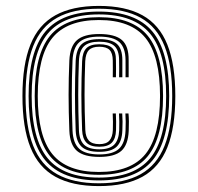

<svg xmlns="http://www.w3.org/2000/svg" viewBox="-20 -625 670 650"><path d="M314.8 5Q224.5 5 167.4 -26.8Q110.2 -58.5 83.1 -125.9Q56 -193.2 56 -300Q56 -406.8 83.1 -474.1Q110.2 -541.5 167.4 -573.2Q224.5 -605 314.8 -605Q405.2 -605 462.4 -573.2Q519.5 -541.5 546.5 -474.1Q573.5 -406.8 573.5 -300Q573.5 -193.2 546.5 -125.9Q519.5 -58.5 462.4 -26.8Q405.2 5 314.8 5ZM314.8 -4.5Q401.5 -4.5 456.4 -35.4Q511.2 -66.2 537.1 -131.4Q563 -196.5 563 -300Q563 -403.5 537.1 -468.8Q511.2 -534 456.4 -564.8Q401.5 -595.5 314.8 -595.5Q228.2 -595.5 173.2 -564.8Q118.2 -534 92.4 -468.8Q66.5 -403.5 66.5 -300Q66.5 -196.5 92.4 -131.4Q118.2 -66.2 173.2 -35.4Q228.2 -4.5 314.8 -4.5ZM314.8 -14.2Q190.2 -14.2 133.5 -82Q76.8 -149.8 76.8 -300Q76.8 -450.2 133.5 -518Q190.2 -585.8 314.8 -585.8Q439.8 -585.8 496.2 -518Q552.8 -450.2 552.8 -300Q552.8 -149.8 496.2 -82Q439.8 -14.2 314.8 -14.2ZM314.8 -23.8Q434.2 -23.8 488.4 -89.2Q542.5 -154.8 542.5 -300Q542.5 -445.2 488.4 -510.8Q434.2 -576.2 314.8 -576.2Q195.5 -576.2 141.4 -510.8Q87.2 -445.2 87.2 -300Q87.2 -154.8 141.4 -89.2Q195.5 -23.8 314.8 -23.8ZM314.8 -33.2Q201 -33.2 149.2 -96.5Q97.5 -159.8 97.5 -300Q97.5 -440.2 149.2 -503.5Q201 -566.8 314.8 -566.8Q429 -566.8 480.5 -503.5Q532 -440.2 532 -300Q532 -159.8 480.5 -96.5Q429 -33.2 314.8 -33.2ZM314.8 -42.8Q423.5 -42.8 472.6 -103.6Q521.8 -164.5 521.8 -300Q521.8 -435.5 472.6 -496.4Q423.5 -557.2 314.8 -557.2Q206.2 -557.2 157 -496.4Q107.8 -435.5 107.8 -300Q107.8 -164.5 157 -103.6Q206.2 -42.8 314.8 -42.8ZM316.2 -93.8Q264.2 -93.8 240.5 -114.2Q216.8 -134.8 214.8 -182.2Q212.2 -247.8 212.2 -304.1Q212.2 -360.5 214.8 -420.5Q217 -468.2 240.5 -489Q264 -509.8 315.8 -509.8Q369.5 -509.8 392.8 -489.4Q416 -469 415.5 -422.2Q415.8 -409.8 415.6 -394.8Q415.5 -379.8 415.5 -363.5H405Q405.2 -377.2 405.1 -392.1Q405 -407 405 -421.8Q404.5 -464.2 383.9 -482.6Q363.2 -501 315.8 -501Q269.5 -501 248.5 -482.2Q227.5 -463.5 225.5 -419.8Q223 -360.2 223 -304.1Q223 -248 225.5 -182.8Q227.5 -140 248.5 -121.1Q269.5 -102.2 316.2 -102.2Q362 -102.2 382.6 -121.1Q403.2 -140 405 -182.8Q405.8 -199.2 405.6 -213.5Q405.5 -227.8 404.5 -240.8H415Q416.2 -228 416.4 -213.5Q416.5 -199 415.8 -182.2Q413.8 -134.8 390.8 -114.2Q367.8 -93.8 316.2 -93.8ZM316.2 -111Q275 -111 256.5 -128.1Q238 -145.2 236.2 -183.2Q233.8 -248.5 233.8 -304.1Q233.8 -359.8 236.2 -419.2Q238.2 -458.5 256.6 -475.5Q275 -492.5 315.8 -492.5Q358 -492.5 376.1 -476Q394.2 -459.5 394.2 -421.5Q394.2 -407 394.2 -392.4Q394.2 -377.8 394.2 -363.5H383.2Q383.5 -377.2 383.5 -391.8Q383.5 -406.2 383.2 -421.2Q383 -454.8 367.4 -469.2Q351.8 -483.8 315.8 -483.8Q280.5 -483.8 264.5 -468.6Q248.5 -453.5 247.2 -418.5Q244.8 -359.2 244.8 -304.1Q244.8 -249 247.2 -183.8Q248.5 -150.8 264.6 -135.1Q280.8 -119.5 316.2 -119.5Q350.8 -119.5 366.4 -135Q382 -150.5 383.5 -183.5Q384 -199.2 383.9 -213Q383.8 -226.8 382.8 -240.8H393.8Q394.8 -227.2 394.9 -213.1Q395 -199 394.2 -183.2Q392.8 -145.2 374.6 -128.1Q356.5 -111 316.2 -111ZM316.2 -128.2Q286.2 -128.2 272.8 -142Q259.2 -155.8 258 -184.5Q255.5 -249.5 255.5 -304.1Q255.5 -358.8 258 -417.8Q259.2 -448.5 272.6 -461.9Q286 -475.2 315.8 -475.2Q346.5 -475.2 359.6 -462.6Q372.8 -450 372.5 -421Q372.8 -406.2 372.8 -391.9Q372.8 -377.5 372.5 -363.5H361.8Q362 -377.8 362 -392Q362 -406.2 361.8 -420.5Q361.5 -445.2 350.9 -456Q340.2 -466.8 315.8 -466.8Q291.8 -466.8 280.8 -455.2Q269.8 -443.8 268.5 -417.2Q266.2 -358.2 266.2 -304Q266.2 -249.8 268.8 -185Q269.8 -161.2 280.8 -149.1Q291.8 -137 316.2 -137Q339.8 -137 350.4 -149Q361 -161 362 -184.5Q362.5 -199.2 362.4 -212.9Q362.2 -226.5 361.5 -240.8H372.2Q373 -226.5 373.1 -212.9Q373.2 -199.2 372.8 -184Q371.8 -155.8 358.5 -142Q345.2 -128.2 316.2 -128.2Z"/></svg>

Font: Big Shoulders Inline Text Thin Light
Style: Regular
Weight: 300
Version: Version 2.002